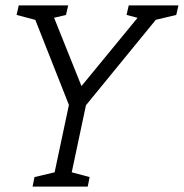

<svg xmlns="http://www.w3.org/2000/svg" viewBox="-20 -687 677 707"><path d="M280 -370 524 -667H597L297 -300H234L89 -667H161ZM240 -330H303L233 0H170ZM49 -667H129L117 -612L41 -632ZM454 -667H534L522 -612L446 -632ZM139 -612 151 -667H231L223 -632ZM545 -612 557 -667H637L629 -632ZM100 0 107 -35 192 -55 180 0ZM223 0 235 -55 310 -35 303 0Z"/></svg>

Font: Epunda Slab Light
Style: Italic
Weight: 300
Italic angle: -12°
Designer: Simon Atzbach
Foundry: typofactur
Version: Version 1.102